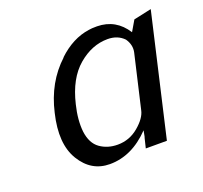

<svg xmlns="http://www.w3.org/2000/svg" viewBox="-92 -586 741 701"><g transform="rotate(-20 278.0 -235.5)"><path d="M97 -236Q122 -346 197 -415H196Q253 -469 318 -478Q328 -480 350 -480Q423 -479 463 -416L487 -457L556 -472L447 0H365L374 -37Q376 -42 377 -49L380 -65Q309 9 223 9Q151 9 110.5 -57.5Q70 -124 97 -236ZM180 -239Q166 -182 171 -136Q177 -89 206 -68.5Q235 -48 274 -48Q320 -48 355.5 -78Q391 -108 397 -137L445 -344Q451 -372 433 -398Q409 -423 370 -423Q309 -423 255.5 -377.5Q202 -332 180 -239Z"/></g></svg>

Font: Coval
Style: Light Italic
Weight: 300
Foundry: Context Ltd
Version: Version 001.000